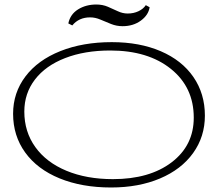

<svg xmlns="http://www.w3.org/2000/svg" viewBox="-20 -812 972 852"><path d="M473.1 20Q343.3 20 244.4 -20.5Q145.5 -61 91.8 -135.3Q38.1 -209.5 38.1 -307.1Q38.1 -400.4 93 -472.9Q147.9 -545.4 247.8 -585.2Q347.7 -625 476.1 -625Q599.6 -625 693.4 -584.7Q787.1 -544.4 838.1 -470.5Q889.2 -396.5 889.2 -298.8Q889.2 -205.6 836.9 -132.8Q784.7 -60.1 689.9 -20Q595.2 20 473.1 20ZM87.9 -316.9Q87.9 -227.5 136.7 -159.4Q185.5 -91.3 274.9 -54.2Q364.3 -17.1 481 -17.1Q643.6 -17.1 741.7 -91.8Q839.8 -166.5 839.8 -290Q839.8 -424.8 738.3 -506.3Q636.7 -587.9 469.2 -587.9Q355.5 -587.9 268.8 -554.2Q182.1 -520.5 135 -459Q87.9 -397.5 87.9 -316.9ZM283.2 -708Q291.5 -748.5 326.4 -770.3Q361.3 -792 407.2 -792Q435.5 -792 458.7 -782Q481.9 -772 503.2 -762Q524.4 -752 546.9 -752Q572.8 -752 594.5 -762.2Q616.2 -772.5 627 -789.1L644 -779.8Q638.7 -745.1 605 -720.5Q571.3 -695.8 523.9 -695.8Q497.1 -695.8 472.7 -705.6Q448.2 -715.3 425.5 -725.1Q402.8 -734.9 379.9 -734.9Q330.1 -734.9 300.8 -699.2Z"/></svg>

Font: Halibut Exp Thin
Style: Regular
Weight: 250
Width: 7
Designer: Matteo Maggi
Foundry: Collletttivo
Version: Version 3.080 | FøM Fix